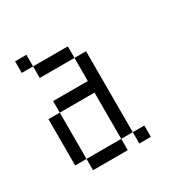

<svg xmlns="http://www.w3.org/2000/svg" viewBox="-77 -297 324 351"><g transform="rotate(-30 85.0 -122.0)"><path d="M23.9 0V-23.9H97.2V0ZM121.6 0V-23.9H146V0ZM0 -23.9V-121.6H23.9V-23.9ZM97.2 -23.9V-121.6H23.9V-146H97.2V-194.8H121.6V-23.9ZM23.9 -194.8V-219.2H97.2V-194.8ZM0 -219.2V-243.7H23.9V-219.2Z"/></g></svg>

Font: FS Mondwest Regular
Style: Regular
Weight: 400
Designer: NZWStudios2024
Foundry: https://fontstruct.com
Version: Version 1.0